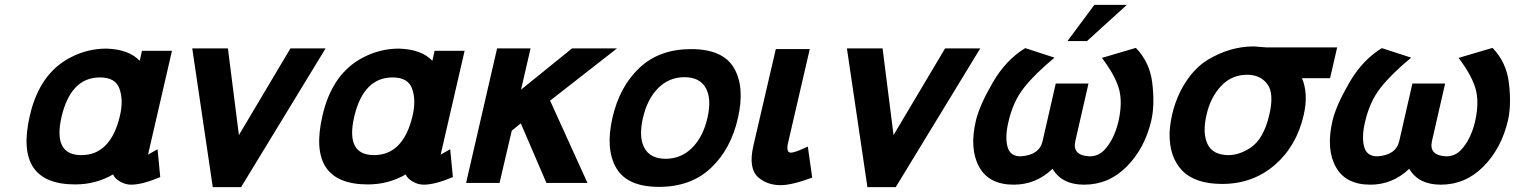

<svg xmlns="http://www.w3.org/2000/svg" viewBox="-20 -741 6202 786"><path d="M471 -267Q486 -331 469 -378Q453 -424 389 -424Q270 -424 232 -263Q196 -106 313 -106Q433 -106 471 -267ZM517 15Q493 15 471 2Q449 -11 443 -27Q372 14 288 14Q37 14 102 -267Q142 -443 273 -508Q340 -542 416 -542Q508 -539 552 -492L561 -533H684L586 -108L625 -130L636 -16Q562 15 517 15Z M1313 -543 967 25H851L767 -543H913L958 -188L1169 -543Z M1669 -267Q1684 -331 1667 -378Q1651 -424 1587 -424Q1468 -424 1430 -263Q1394 -106 1511 -106Q1631 -106 1669 -267ZM1715 15Q1691 15 1669 2Q1647 -11 1641 -27Q1570 14 1486 14Q1235 14 1300 -267Q1340 -443 1471 -508Q1538 -542 1614 -542Q1706 -539 1750 -492L1759 -533H1882L1784 -108L1823 -130L1834 -16Q1760 15 1715 15Z M2385 8H2217L2112 -236L2075 -206L2025 8H1888L2015 -543H2152L2113 -374L2322 -543H2506L2232 -329Z M2674.5 -380.5Q2630 -336 2612 -258Q2594 -180 2618 -135.5Q2642 -91 2705 -91Q2768 -91 2813 -135.5Q2858 -180 2876 -258Q2894 -336 2869.5 -380.5Q2845 -425 2782 -425Q2719 -425 2674.5 -380.5ZM2503 -53Q2458 -130 2487 -258Q2516 -386 2597.5 -463Q2679 -540 2809 -540Q2939 -540 2984.5 -463Q3030 -386 3001 -258Q2972 -130 2890 -53Q2808 24 2678 24Q2548 24 2503 -53Z M3207 -160Q3196 -116 3218 -116Q3234 -116 3287 -141L3305 -14Q3222 17 3176 17Q3121 17 3084 -15Q3043 -51 3064 -144L3156 -540H3295Z M3993 -543 3647 25H3531L3447 -543H3593L3638 -188L3849 -543Z M4382 -163Q4369 -104 4441 -101Q4475 -101 4500 -126Q4540 -168 4558 -241Q4577 -323 4560 -380Q4544 -434 4491 -504L4630 -545Q4687 -486 4697 -402Q4708 -312 4693 -247Q4666 -133 4592.5 -59Q4519 15 4418 15Q4327 15 4289 -50Q4221 15 4130 15Q4028 15 3988 -58.5Q3948 -132 3975 -247Q3990 -310 4044 -403Q4097 -495 4177 -544L4297 -505Q4216 -438 4172 -382Q4127 -325 4108 -241Q4094 -182 4104 -142Q4114 -101 4158 -101Q4235 -106 4248 -163L4302 -399H4436ZM4460 -721H4593L4430 -573H4350Z M5113 -551Q5119 -551 5139 -549Q5159 -547 5164 -547H5454L5425 -421H5310Q5337 -357 5317 -270Q5288 -143 5199 -66Q5109 12 4983 12Q4872 12 4819 -43.5Q4766 -99 4768 -197Q4770 -235 4778 -270Q4795 -345 4834 -405Q4873 -465 4924 -496Q5015 -551 5113 -551ZM4919 -270Q4902 -196 4923.5 -151Q4945 -106 5010 -106Q5053 -106 5099 -136Q5153 -172 5176 -270Q5197 -359 5168 -397Q5139 -435 5086 -435Q5022 -435 4978.5 -388.5Q4935 -342 4919 -270Z M5842 -163Q5829 -104 5901 -101Q5935 -101 5960 -126Q6000 -168 6018 -241Q6037 -323 6020 -380Q6004 -434 5951 -504L6090 -545Q6147 -486 6157 -402Q6168 -312 6153 -247Q6126 -133 6052.5 -59Q5979 15 5878 15Q5787 15 5749 -50Q5681 15 5590 15Q5488 15 5448 -58.5Q5408 -132 5435 -247Q5450 -310 5504 -403Q5557 -495 5637 -544L5757 -505Q5676 -438 5632 -382Q5587 -325 5568 -241Q5554 -182 5564 -142Q5574 -101 5618 -101Q5695 -106 5708 -163L5762 -399H5896Z"/></svg>

Font: Miedinger
Style: Bold-Italic
Weight: 700
Italic angle: -13°
Version: Version 001.000